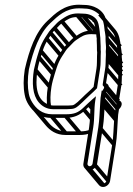

<svg xmlns="http://www.w3.org/2000/svg" viewBox="-20 -552 550 794"><path d="M260.3 -115.5H201.3C196.7 -115.5 191.9 -116.2 186.7 -117.7C133.2 -133.3 123.6 -190.2 135.3 -263.7C138 -281 143.4 -299.8 148.4 -315.9L156.6 -341.9C161.9 -359 170 -376.1 179.6 -390.6L195.2 -414.3C199.6 -421.1 206.1 -427 211.2 -432.1C224.7 -445.8 227.9 -450.9 240.1 -459C260.1 -472.2 272 -481.5 300.3 -481.5C308.1 -481.5 316.1 -481.3 323.8 -480.5H324.1C342.5 -480.5 353.3 -472.6 364 -464C372.3 -456.9 375 -434.3 377.1 -419L379 -398.6C380.1 -394.7 380.4 -390.8 380 -388L379.8 -387.3L380.7 -366.2C381.6 -358 379.9 -347.6 381.8 -335.3L381.2 -320.1C380.4 -303 381.8 -285.9 378.9 -268L367 -192.8C357.9 -183.7 353.3 -178.6 342.5 -169.3C328.2 -157 314.6 -141.8 301.3 -130.3C292.9 -123 284.2 -116.5 278.5 -116.5H278C272.1 -115.9 266.2 -115.5 260.3 -115.5ZM393.9 -268C397.1 -288.1 395.7 -305.9 396.4 -321.9L397 -338.7C395.5 -347.1 397 -358.9 395.9 -369.8L395.1 -388.8C394.9 -394.2 395 -399.4 394 -403.4L392.2 -423C390.2 -437.2 388.3 -460.6 377.7 -473.1C368.1 -484.6 350.1 -495.1 326.7 -495.5C319.5 -496.1 310.6 -496.5 302.7 -496.5C270.1 -496.5 252.4 -483.7 233.2 -471C219 -461.7 213 -453.9 201.3 -441.8C195.5 -436.3 189.4 -429.3 183.3 -421.7L167.2 -397.4C156.7 -381.3 147.9 -362.8 142.1 -344.1L134 -318.1C128.5 -300.7 125.1 -282 120.4 -264.3L120.3 -264C111.6 -209 114.4 -159.4 140.2 -128.8C152.4 -114.4 171.8 -100.5 198.9 -100.5H257.9C263.8 -100.5 271.4 -101.2 276.2 -101.5C292.6 -102.5 302.6 -113.1 310.3 -119.7C324.9 -132.3 338.5 -147.5 351.4 -158.7C364.3 -169.8 369.8 -176 381.2 -187.2ZM400.5 -177.1 395.9 -147.7 394.4 -125.4C391.6 -90.9 391.9 -59.4 386.5 -25L362.7 125C361.8 130.6 356.2 135.5 351 135.5C345.8 135.5 340.9 130.3 341.7 125L365.5 -25C371.7 -64.2 368.3 -99.9 374 -136L376.9 -154.1L362.1 -141.3C356.6 -136.5 350.5 -131 344.2 -125L323.1 -105C304.3 -87.3 286.9 -79.5 254.6 -79.5H195.6C153.8 -79.5 129.1 -103.3 113.4 -128.5C106 -140.3 101.8 -150.8 99.1 -164.5C93.7 -192.6 93.4 -226.5 99.5 -265C117.8 -344.7 142.7 -413.1 187.8 -456C220.3 -486.9 251.9 -517.5 305.9 -517.5C314.5 -517.5 322.8 -517.3 330.5 -516.5H330.8C357.1 -516.5 375.6 -504.9 389.6 -493C404.8 -480.6 410.3 -453.1 412.5 -428.1C414.3 -412.8 417.3 -405.1 416.5 -391.1C416.2 -373.4 420.2 -358.2 417.7 -342L417.5 -341.1C418 -335.8 418.2 -330.3 418 -325.1L417.2 -307.2C416.6 -294.4 417.1 -281.6 414.9 -268L404.5 -201.9C407.8 -197.9 411.3 -194.2 410.5 -189.5C409.8 -184.8 405.2 -181.1 404.5 -177.1ZM352.6 150.5C366.8 150.5 379.5 138.4 381.6 125L405.4 -25C411.1 -61 410.7 -92.8 413.5 -126.6L414.9 -148.3L418.5 -171C421.4 -173.6 428 -180.7 429.4 -189.5C430.8 -198 427.5 -204 418.5 -208L428 -268C430.4 -283.5 429.9 -297 430.4 -308.8L431.3 -326.9C431.5 -332.4 431.4 -337.2 430.9 -343C431.4 -347.7 430.9 -356 431.4 -359L431.5 -359.4C431.9 -372.3 429.6 -383.2 429.7 -392.9C430.7 -408.8 427 -419 425.7 -431.9C423.4 -455 418.7 -482.2 404.4 -499.1C376.8 -532.2 331.9 -531.5 331.9 -531.5C323.7 -532.2 315.3 -532.5 306.4 -532.5C245.5 -532.5 208.4 -496.5 176.3 -466C126.3 -418.6 101.1 -346 82.6 -265.5L82.6 -265.3L82.5 -265C76.2 -225.2 76.2 -189.2 82.2 -159.5C85.1 -143.1 91.3 -130.1 97.9 -119.5C115.4 -91.8 142.8 -64.5 191.3 -64.5H250.3C286.3 -64.5 308.5 -75.8 330.5 -94.8L351.9 -115C353 -116.1 353.2 -116.3 354.8 -117.8C352 -87.3 353.4 -55.7 348.5 -25L324.8 125C322.6 138.9 332.9 150.5 346.7 150.5ZM341.8 148.3 401.3 219 413.6 208.4 354.1 137.7ZM362.1 130.3 421.6 201 433.9 190.4 374.4 119.7ZM385.9 -19.7 445.4 51 457.7 40.4 398.2 -30.3ZM393.9 -120.7 453.4 -50 465.7 -60.6 406.1 -131.3ZM395.3 -142.7 454.9 -72 467.1 -82.6 407.6 -153.3ZM399.5 -168.7 459 -98 471.3 -108.6 411.8 -179.3ZM409.9 -184.2 469.4 -113.5 481.7 -124.1 422.2 -194.8ZM404.4 -199.7 463.9 -129 476.2 -139.6 416.7 -210.3ZM414.4 -262.7 473.9 -192 486.2 -202.6 426.7 -273.3ZM416.7 -302.7 476.2 -232 488.5 -242.6 429 -313.3ZM417.5 -320.7 477.1 -250 489.3 -260.6 429.8 -331.3ZM417.1 -336.7 476.6 -266 488.9 -276.6 429.4 -347.3ZM417.8 -353.7 477.3 -283 489.6 -293.6 430.1 -364.3ZM416 -386.7 475.5 -316 487.8 -326.6 428.3 -397.3ZM412 -424.7 471.5 -354 483.8 -364.6 424.3 -435.3ZM186.3 -66.7 245.8 4 258.1 -6.6 198.6 -77.3ZM245.3 -66.7 304.8 4 317.1 -6.6 257.6 -77.3ZM319.8 -94.7 353.3 -54.8 365.6 -65.4 332 -105.3ZM340.9 -114.7 355.2 -97.8 367.4 -108.4 353.2 -125.3ZM119.7 -258.7 179.2 -188 191.5 -198.6 132 -269.3ZM133.1 -311.7 192.6 -241 204.9 -251.6 145.4 -322.3ZM141.2 -337.7 200.7 -267 213 -277.6 153.5 -348.3ZM165.3 -388.7 224.8 -318 237.1 -328.6 177.6 -399.3ZM181.1 -412.7 240.6 -342 252.9 -352.6 193.4 -423.3ZM198.1 -431.7 257.6 -361 269.9 -371.6 210.4 -442.3ZM228.6 -459.7 288.1 -389 300.4 -399.6 240.8 -470.3ZM293.4 -483.7 352.9 -413 365.2 -423.6 305.7 -494.3ZM317.2 -482.7 376.7 -412 389 -422.6 329.5 -493.3ZM361.3 -464.7 365.5 -459.8 377.7 -470.4 373.6 -475.3ZM384.7 -424.8C376.6 -425.5 368.4 -425.8 360.2 -425.8C327.7 -425.8 310 -413 290.7 -400.3C276.6 -391 270.6 -383.2 258.8 -371.1C253.1 -365.6 247 -358.5 240.8 -351L224.8 -326.7C214.2 -310.6 205.5 -292 199.7 -273.4L191.5 -247.4C186.1 -230.1 182.1 -211.5 178 -193.9L177.9 -193.6L177.9 -193.3C172.9 -162 171.8 -132.7 176.3 -107.5L191.3 -112.3C187.1 -135.5 187.8 -161.5 192.8 -193C195.6 -210.3 201 -229 206 -245.2L214.1 -271.1C219.5 -288.2 227.6 -305.4 237.1 -319.9L252.7 -343.6C257.2 -350.4 263.7 -356.3 268.7 -361.4C282.3 -375.1 285.5 -380.2 297.7 -388.2C317.7 -401.4 329.5 -410.8 357.8 -410.8C365.6 -410.8 373.4 -410.5 381.1 -409.8ZM351.5 -15.5C341 -11.2 328.7 -8.8 312.2 -8.8H253.2C219.1 -8.8 197.4 -25.1 181.2 -44.3L121.7 -115L109.4 -104.4L168.9 -33.7C186.3 -13.1 211.4 6.2 250.8 6.2H309.8C327.7 6.2 342.3 3.5 355.3 -1.8ZM458.1 -106.4 453.4 -77 451.9 -54.7C449.1 -20.2 449.5 11.4 444 45.7L420.3 195.7C419.4 201.3 413.8 206.2 408.6 206.2C406 206.2 403.2 204.9 401.4 202.8L341.9 132L329.6 142.6L389.1 213.3C393 218 399 221.2 406.2 221.2C420.4 221.2 433.1 209.1 435.3 195.7L459 45.7C464.7 9.7 464.4 -22.1 467.1 -55.9L468.6 -77.6L472.1 -100.2C475 -102.9 481.7 -110 483.1 -118.8C484.4 -127.3 481.1 -133.3 472.1 -137.3L481.6 -197.3C484.1 -212.7 483.5 -226.3 484.1 -238.1L484.9 -256.2C485.2 -261.7 485 -266.5 484.5 -272.3C485.1 -277 484.6 -285.3 485.1 -288.3L485.1 -288.7C486.1 -301.7 483.2 -312.5 483.4 -322.2C484.3 -338.1 480.6 -348.3 479.4 -361.2C477.1 -384.3 472.3 -411.5 458.1 -428.4L398.6 -499.1L386.3 -488.5L445.8 -417.8C457 -404.6 462 -379.9 464.2 -357.4C465.8 -342.1 468.7 -334.3 468.2 -320.4C467.7 -307.9 470.7 -297.2 470 -288.1C469.3 -279.3 470 -275.3 469.4 -271.3L469.2 -270.4C469.7 -265.2 469.9 -259.6 469.7 -254.4L468.9 -236.5C468.3 -223.7 468.8 -210.9 466.6 -197.3L456.2 -131.2C459.5 -127.2 463 -123.5 462.2 -118.8C461.5 -114.1 456.9 -110.4 456.2 -106.4Z"/></svg>

Font: CiSf OpenHand
Style: GlsObl
Weight: 400
Foundry: Cannot Into Space Fonts
Version: Version 0.7892